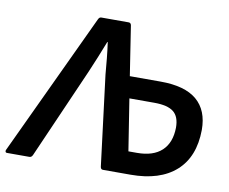

<svg xmlns="http://www.w3.org/2000/svg" viewBox="-102 -747 1002 840"><g transform="rotate(10 399.5 -327.5)"><path d="M-21 0Q-26 0 -27.5 -3Q-29 -6 -28 -11L269 -644Q274 -655 282 -655H404Q414 -655 416 -644L450 -424H587Q695 -424 748 -379Q801 -334 801 -247Q800 -127 729 -63.5Q658 0 528 0H405Q396 0 394 -11L344 -412Q341 -448 337.5 -483.5Q334 -519 329 -554H327Q313 -518 298.5 -482.5Q284 -447 269 -412L93 -11Q88 0 79 0ZM501 -99H539Q611 -99 649 -134.5Q687 -170 688 -237Q688 -286 661.5 -307Q635 -328 576 -328H465Z"/></g></svg>

Font: Sofia Sans Semi Condensed
Style: Bold Italic
Weight: 700
Italic angle: -9°
Version: Version 4.100